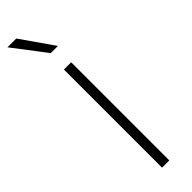

<svg xmlns="http://www.w3.org/2000/svg" viewBox="-265 -736 731 731"><g transform="rotate(-45 101.0 -370.0)"><path d="M125 -528.3V0H85.9V-528.3ZM41 -740.2 133.3 -607.9H94.7L-6.3 -740.2Z"/></g></svg>

Font: Roboto ExtraLight
Style: Regular
Weight: 250
Designer: Christian Robertson
Foundry: Google
Version: Version 3.009; 2024